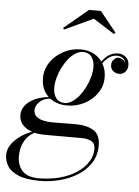

<svg xmlns="http://www.w3.org/2000/svg" viewBox="-106 -733 755 1041"><g transform="rotate(5 272.0 -213.0)"><path d="M151.5 260Q77.5 260 34.8 242.5Q-8 225 -25.8 196.5Q-43.5 168 -43.5 135.5Q-43.5 105 -25.5 79Q-7.5 53 19.5 33.5Q46.5 14 74 3Q101.5 -8 120.5 -8H139Q103.5 -4 78.2 16Q53 36 39.5 67Q26 98 26 135.5Q26 185.5 54 216Q82 246.5 142.5 246.5Q205.5 246.5 258.2 232Q311 217.5 349.5 192Q388 166.5 409.2 133.2Q430.5 100 430.5 62.5Q430.5 33 410.2 21Q390 9 356.5 9Q347 9 326.2 9Q305.5 9 279.5 9Q253.5 9 228.2 9Q203 9 183.8 9Q164.5 9 158 9Q113 9 81 -3Q49 -15 31.8 -36.5Q14.5 -58 14.5 -86.5Q14.5 -110.5 27.2 -130.8Q40 -151 63.2 -166Q86.5 -181 118 -189.5Q149.5 -198 187 -198L186.5 -190Q138 -190 113.2 -167.5Q88.5 -145 88.5 -120.5Q88.5 -97 104.2 -84.2Q120 -71.5 143.2 -66.8Q166.5 -62 188.5 -62Q206 -62 231.2 -62.2Q256.5 -62.5 281 -62.8Q305.5 -63 319.5 -63Q376 -63 414 -41Q452 -19 452 42Q452 96.5 425.2 137.5Q398.5 178.5 354.2 205.8Q310 233 257 246.5Q204 260 151.5 260ZM260.5 -160Q220 -160 188 -176.5Q156 -193 137.5 -223.5Q119 -254 119 -296.5Q119 -344.5 145.8 -383.8Q172.5 -423 216.2 -446.2Q260 -469.5 310.5 -469.5Q351 -469.5 383 -452Q415 -434.5 433.5 -402.8Q452 -371 452 -328.5Q452 -281 425.2 -242.8Q398.5 -204.5 355 -182.2Q311.5 -160 260.5 -160ZM248.5 -172.5Q269 -172.5 289 -185.8Q309 -199 326.8 -221.2Q344.5 -243.5 357.8 -270.5Q371 -297.5 378.8 -326Q386.5 -354.5 386.5 -379.5Q386.5 -412.5 371 -434.5Q355.5 -456.5 322.5 -456.5Q302 -456.5 281.8 -443.5Q261.5 -430.5 244 -408.5Q226.5 -386.5 213 -359.5Q199.5 -332.5 192 -304Q184.5 -275.5 184.5 -250.5Q184.5 -217.5 200 -195Q215.5 -172.5 248.5 -172.5ZM514 -465Q539.5 -465 557 -449.2Q574.5 -433.5 574.5 -405.5Q574.5 -385 561.8 -370.2Q549 -355.5 528.5 -355.5Q510 -355.5 495.5 -367.2Q481 -379 481 -400Q481 -418 491.8 -429.2Q502.5 -440.5 517 -443Q529.5 -441.5 540.2 -435Q551 -428.5 556.5 -416.5Q552.5 -434.5 539.2 -443.5Q526 -452.5 509 -452.5Q487 -452.5 468.2 -440.2Q449.5 -428 432.8 -405Q416 -382 400 -349.5L391 -354.5Q417.5 -410 447 -437.5Q476.5 -465 514 -465ZM210.5 -569 203.5 -576.5 335.5 -686.5H400.5L489 -576.5L481.5 -568L366 -641.5Z"/></g></svg>

Font: Bodoni Moda 18pt
Style: Italic
Weight: 400
Italic angle: -13°
Designer: Owen Earl
Foundry: indestructible type
Version: Version 2.005